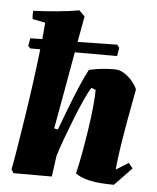

<svg xmlns="http://www.w3.org/2000/svg" viewBox="-52 -757 667 814"><g transform="rotate(5 281.5 -350.0)"><path d="M463 12Q440 12 409.5 10Q379 8 349.5 0.5Q320 -7 299 -22Q308 -59 317 -108.5Q326 -158 334 -210.5Q342 -263 346.5 -308.5Q351 -354 351 -382Q342 -386 332 -389Q320 -370 303.5 -333.5Q287 -297 269.5 -253Q252 -209 236 -165.5Q220 -122 210 -89L198 0H35L25 -15Q32 -50 42 -111.5Q52 -173 63.5 -247.5Q75 -322 85 -396.5Q95 -471 102 -533H60L50 -543L56 -576Q80 -576 107 -577Q111 -622 113 -647L59 -658Q56 -675 58 -693Q105 -695 156.5 -699.5Q208 -704 253 -712L277 -688Q272 -661 267 -633.5Q262 -606 257 -578Q343 -580 425 -581L435 -569L429 -533H249Q234 -450 219.5 -367Q205 -284 190 -204L206 -201Q221 -241 240 -290.5Q259 -340 278.5 -386.5Q298 -433 315 -464Q347 -471 372 -473.5Q397 -476 425 -476Q446 -476 466 -463Q486 -450 500.5 -432Q515 -414 521 -399Q514 -359 505.5 -315Q497 -271 490 -228Q482 -183 475.5 -139Q469 -95 465 -53L518 -86L536 -64Z"/></g></svg>

Font: Albura ExtraBold
Style: Italic
Weight: 758
Italic angle: -7°
Designer: Mercedes Jáuregui
Foundry: Omnibus-Type Team
Version: Version 1.000; ttfautohint (v1.8.3)